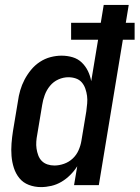

<svg xmlns="http://www.w3.org/2000/svg" viewBox="-20 -755 569 783"><path d="M147 8Q121 8 97.5 -1Q74 -10 59 -28.5Q44 -47 36.5 -70.5Q29 -94 27 -119Q25 -144 27 -170Q29 -196 33 -221L53 -341Q56 -364 62.5 -386.5Q69 -409 80 -430Q91 -451 106.5 -470Q122 -489 142.5 -502.5Q163 -516 186 -522Q209 -528 231 -528Q255 -528 276.5 -521.5Q298 -515 313.5 -500Q329 -485 338.5 -465.5Q348 -446 352 -424L380 -593H270V-662H391L403 -735H505L493 -662H529V-593H481L383 0H282L295 -77Q283 -58 266.5 -41.5Q250 -25 230.5 -13.5Q211 -2 189.5 3Q168 8 147 8ZM202 -80Q221 -80 241 -87Q261 -94 276.5 -108.5Q292 -123 300.5 -142.5Q309 -162 312 -181L332 -301Q334 -317 335.5 -333Q337 -349 335 -364Q333 -379 328 -393.5Q323 -408 313.5 -419Q304 -430 289.5 -435Q275 -440 259 -440Q238 -440 218 -431Q198 -422 184 -405Q170 -388 162.5 -367.5Q155 -347 152 -327L132 -207Q129 -192 128 -177.5Q127 -163 129 -149Q131 -135 136 -121.5Q141 -108 150.5 -98.5Q160 -89 173.5 -84.5Q187 -80 202 -80Z"/></svg>

Font: Iosevka SS04 Semibold Oblique
Style: Regular
Weight: 600
Italic angle: -9°
Monospace: yes
Designer: Belleve Invis
Foundry: Belleve Invis
Version: Version 19.0.0; ttfautohint (v1.8.4)